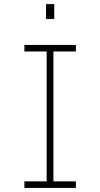

<svg xmlns="http://www.w3.org/2000/svg" viewBox="-20 -920 490 940"><path d="M99.5 0V-32H208.5V-668H99.5V-700H351.5V-668H241.5V-32H351.5V0ZM205.5 -900H245.5V-827H205.5Z"/></svg>

Font: Trispace Condensed Thin
Style: Regular
Weight: 100
Width: 3
Designer: Tyler Finck
Foundry: Etcetera Type Company
Version: Version 1.210; ttfautohint (v1.8.3)